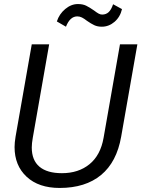

<svg xmlns="http://www.w3.org/2000/svg" viewBox="-20 -919 699 949"><path d="M52 -192Q52 -214 57 -244L137 -700H223L142 -238Q137 -210 137 -190Q137 -127 175 -95Q213 -63 286 -63Q368 -63 422.5 -107.5Q477 -152 492 -238L573 -700H659L579 -244Q557 -118 479.5 -54Q402 10 275 10Q171 10 111.5 -45.5Q52 -101 52 -192ZM261 -813Q273 -850 302.5 -874.5Q332 -899 365 -899Q389 -899 405.5 -891Q422 -883 445 -867Q458 -857 467 -852Q476 -847 485 -847Q504 -847 517 -859Q530 -871 539 -898L583 -874Q574 -835 546 -811Q518 -787 483 -787Q462 -787 446 -794.5Q430 -802 410 -816Q396 -827 385 -832.5Q374 -838 362 -838Q326 -838 306 -787Z"/></svg>

Font: Niramit
Style: Italic
Weight: 400
Italic angle: -10°
Version: Version 1.000; ttfautohint (v1.6)